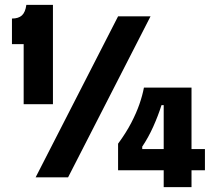

<svg xmlns="http://www.w3.org/2000/svg" viewBox="-20 -727 888 787"><path d="M77 -300V-546H29V-651Q56 -651 70 -664Q84 -677 88 -707H197V-300ZM126 0 464 -660H597L259 0ZM464 -29V-138Q497 -183 518 -223.5Q539 -264 551.5 -300Q564 -336 570 -368H765V40H651V-296H642Q628 -252 608 -207.5Q588 -163 563 -126V-116H820V-29Z"/></svg>

Font: Bricolage Grotesque SemiCondensed
Style: Bold
Weight: 700
Width: 4
Designer: Mathieu Triay
Foundry: Atelier Triay
Version: Version 1.001;gftools[0.9.33.dev8+g029e19f]